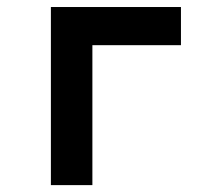

<svg xmlns="http://www.w3.org/2000/svg" viewBox="-20 -538 626 558"><path d="M127.9 0H248.5V-406.7H505.9V-517.6H127.9Z"/></svg>

Font: Cascadia Code NF SemiBold
Style: Regular
Weight: 600
Monospace: yes
Designer: Aaron Bell
Foundry: Saja Typeworks
Version: Version 2404.023